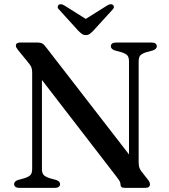

<svg xmlns="http://www.w3.org/2000/svg" viewBox="-20 -905 816 925"><path d="M269.5 -18Q269.5 -10 263.2 -5Q257 0 244.5 0H73.5Q60.5 0 54.2 -5Q48 -10 48 -18Q48 -31.5 67 -38L96.5 -46Q119.5 -53.5 127.2 -62.5Q135 -71.5 135 -92V-556.5Q135 -571 131 -581Q127 -591 111.5 -609.5L68 -662.5Q61 -671.5 58.8 -676Q56.5 -680.5 56.5 -685.5Q56.5 -692.5 61.8 -696.2Q67 -700 75.5 -700H162Q175 -700 183.5 -695.5Q192 -691 201 -678.5L622 -134.5L601.5 -91V-608Q601.5 -628 594.2 -637.2Q587 -646.5 563 -654L533 -662Q514 -669 514 -682Q514 -690.5 520.2 -695.2Q526.5 -700 539 -700H710Q722.5 -700 729 -695.2Q735.5 -690.5 735.5 -682Q735.5 -669 716.5 -662L686.5 -654Q664 -647 656 -638Q648 -629 648 -608V-123.5Q648 -109 650.8 -99.5Q653.5 -90 660 -81L691 -41.5Q698.5 -32 700.5 -26.8Q702.5 -21.5 702.5 -16Q702.5 -9 697.2 -4.5Q692 0 681.5 0H580Q560.5 0 560.5 -16Q560.5 -23.5 557.5 -30Q554.5 -36.5 541.5 -53.5L145.5 -567L182 -594.5V-92Q182 -72 189.5 -63Q197 -54 220.5 -46L250.5 -38Q269.5 -31 269.5 -18ZM413 -801.5 289.5 -879Q272.5 -889 262.5 -881.5Q258.5 -878 258 -871.8Q257.5 -865.5 264.5 -859L357 -757Q366.5 -747.5 374.5 -741.8Q382.5 -736 393.5 -736Q405 -736 412.5 -741.8Q420 -747.5 429.5 -757L522.5 -859Q529 -865.5 528.8 -871.8Q528.5 -878 524 -881.5Q514 -889 497 -879L373.5 -801.5Z"/></svg>

Font: Fraunces
Style: Regular
Weight: 400
Version: Version 1.000;[b76b70a41]